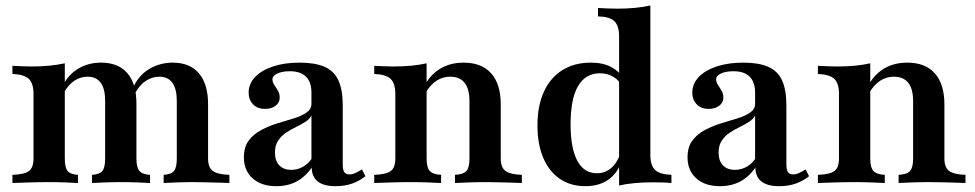

<svg xmlns="http://www.w3.org/2000/svg" viewBox="-20 -651 3468 683"><path d="M562.1 0V-29Q588.7 -30.6 598.8 -42.7Q608.9 -54.8 608.9 -87.1V-292.7Q608.9 -334.7 593.1 -356.5Q577.4 -378.2 546.8 -378.2Q520.2 -378.2 496.4 -361.7Q472.6 -345.2 454.8 -308.1L450.8 -334.7Q472.6 -383.1 510.9 -405.6Q549.2 -428.2 594.4 -428.2Q655.6 -428.2 687.9 -389.9Q720.2 -351.6 720.2 -279.8V-87.1Q720.2 -55.6 736.7 -43.1Q753.2 -30.6 796 -29V0Q783.9 -0.8 762.5 -1.2Q741.1 -1.6 716.1 -2.4Q691.1 -3.2 667.7 -3.2Q636.3 -3.2 606.9 -2Q577.4 -0.8 562.1 0ZM24.2 0V-29Q66.9 -30.6 83.1 -42.7Q99.2 -54.8 99.2 -87.1V-316.9Q99.2 -354.8 82.3 -370.6Q65.3 -386.3 24.2 -387.9V-416.9Q41.9 -416.1 58.5 -415.3Q75 -414.5 91.9 -414.5Q125.8 -414.5 155.2 -417.3Q184.7 -420.2 210.5 -425.8V-87.1Q210.5 -54.8 220.6 -42.7Q230.6 -30.6 257.3 -29V0Q240.3 -0.8 212.9 -2Q185.5 -3.2 155.6 -3.2Q121 -3.2 83.9 -2Q46.8 -0.8 24.2 0ZM307.3 0V-29Q333.9 -30.6 344 -42.7Q354 -54.8 354 -87.1V-292.7Q354 -334.7 338.3 -356.5Q322.6 -378.2 291.9 -378.2Q266.1 -378.2 244.4 -363.7Q222.6 -349.2 206.5 -320.2L207.3 -353.2Q226.6 -388.7 261.3 -408.5Q296 -428.2 339.5 -428.2Q400.8 -428.2 433.1 -390.7Q465.3 -353.2 465.3 -282.3V-87.1Q465.3 -55.6 475.8 -43.1Q486.3 -30.6 513.7 -29V0Q499.2 -0.8 470.2 -2Q441.1 -3.2 412.1 -3.2Q381.5 -3.2 352 -2Q322.6 -0.8 307.3 0Z M962.9 11.3Q909.7 11.3 878.6 -16.5Q847.6 -44.4 847.6 -91.1Q847.6 -128.2 864.9 -151.2Q882.3 -174.2 909.7 -188.7Q937.1 -203.2 967.7 -212.5Q998.4 -221.8 1025.8 -230.2Q1053.2 -238.7 1070.6 -250.8Q1087.9 -262.9 1087.9 -281.5V-321.8Q1087.9 -358.9 1068.5 -378.2Q1049.2 -397.6 1011.3 -397.6Q983.9 -397.6 966.5 -389.5Q949.2 -381.5 949.2 -368.5Q949.2 -358.9 955.6 -349.2Q962.1 -339.5 968.5 -328.6Q975 -317.7 975 -304Q975 -286.3 960.5 -275Q946 -263.7 922.6 -263.7Q896 -263.7 880.2 -279.8Q864.5 -296 864.5 -321.8Q864.5 -353.2 887.9 -377.4Q911.3 -401.6 952 -414.9Q992.7 -428.2 1046 -428.2Q1100.8 -428.2 1134.7 -413.3Q1168.5 -398.4 1183.9 -364.9Q1199.2 -331.5 1199.2 -275.8V-65.3Q1199.2 -46.8 1204.8 -38.7Q1210.5 -30.6 1223.4 -30.6Q1233.9 -30.6 1244.8 -35.9Q1255.6 -41.1 1267.7 -48.4L1279.8 -24.2Q1258.9 -7.3 1232.7 2Q1206.5 11.3 1173.4 11.3Q1090.3 11.3 1088.7 -54.8Q1066.1 -21.8 1034.7 -5.2Q1003.2 11.3 962.9 11.3ZM1016.1 -46.8Q1037.1 -46.8 1055.6 -56.5Q1074.2 -66.1 1087.9 -85.5V-240.3Q1081.5 -227.4 1066.5 -217.7Q1051.6 -208.1 1033.1 -199.2Q1014.5 -190.3 997.6 -179Q980.6 -167.7 969.4 -150.8Q958.1 -133.9 958.1 -108.9Q958.1 -79 973.4 -62.9Q988.7 -46.8 1016.1 -46.8Z M1598.4 0V-29Q1628.2 -30.6 1639.1 -42.7Q1650 -54.8 1650 -87.1V-291.1Q1650 -334.7 1632.7 -356.5Q1615.3 -378.2 1581.5 -378.2Q1554.8 -378.2 1532.7 -363.7Q1510.5 -349.2 1493.5 -320.2L1494.4 -353.2Q1514.5 -388.7 1549.2 -408.5Q1583.9 -428.2 1629 -428.2Q1693.5 -428.2 1727.4 -389.9Q1761.3 -351.6 1761.3 -279.8V-87.1Q1761.3 -55.6 1777.8 -43.1Q1794.4 -30.6 1836.3 -29V0Q1824.2 -0.8 1803.2 -1.2Q1782.3 -1.6 1757.3 -2.4Q1732.3 -3.2 1708.1 -3.2Q1675.8 -3.2 1644.8 -2Q1613.7 -0.8 1598.4 0ZM1311.3 0V-29Q1354 -30.6 1370.2 -42.7Q1386.3 -54.8 1386.3 -87.1V-316.9Q1386.3 -354.8 1369.4 -370.6Q1352.4 -386.3 1311.3 -387.9V-416.9Q1328.2 -416.1 1344.8 -415.3Q1361.3 -414.5 1379 -414.5Q1413.7 -414.5 1443.1 -417.3Q1472.6 -420.2 1497.6 -425.8V-87.1Q1497.6 -54.8 1508.9 -42.7Q1520.2 -30.6 1549.2 -29V0Q1531.5 -0.8 1502.8 -2Q1474.2 -3.2 1442.7 -3.2Q1408.1 -3.2 1371 -2Q1333.9 -0.8 1311.3 0Z M2182.3 8.9V-521.8Q2182.3 -559.7 2165.3 -575.8Q2148.4 -591.9 2107.3 -592.7V-622.6Q2125 -621.8 2141.1 -621Q2157.3 -620.2 2175.8 -620.2Q2208.9 -620.2 2238.7 -623Q2268.5 -625.8 2293.5 -631.5V-100Q2293.5 -62.9 2310.1 -46.8Q2326.6 -30.6 2368.5 -29V0Q2350.8 -1.6 2334.7 -2Q2318.5 -2.4 2300 -2.4Q2266.9 -2.4 2237.1 0.4Q2207.3 3.2 2182.3 8.9ZM2062.1 11.3Q2009.7 11.3 1971.4 -14.9Q1933.1 -41.1 1912.5 -89.5Q1891.9 -137.9 1891.9 -204.8Q1891.9 -275 1914.9 -325Q1937.9 -375 1980.6 -401.6Q2023.4 -428.2 2081.5 -428.2Q2124.2 -428.2 2153.6 -412.9Q2183.1 -397.6 2195.2 -374.2L2190.3 -348.4Q2180.6 -366.9 2160.5 -378.6Q2140.3 -390.3 2113.7 -390.3Q2062.9 -390.3 2036.3 -344.8Q2009.7 -299.2 2009.7 -208.9Q2009.7 -124.2 2033.5 -79.4Q2057.3 -34.7 2103.2 -34.7Q2132.3 -34.7 2154 -53.2Q2175.8 -71.8 2187.1 -105.6L2191.1 -78.2Q2177.4 -35.5 2144.4 -12.1Q2111.3 11.3 2062.1 11.3Z M2541.1 11.3Q2487.9 11.3 2456.9 -16.5Q2425.8 -44.4 2425.8 -91.1Q2425.8 -128.2 2443.1 -151.2Q2460.5 -174.2 2487.9 -188.7Q2515.3 -203.2 2546 -212.5Q2576.6 -221.8 2604 -230.2Q2631.5 -238.7 2648.8 -250.8Q2666.1 -262.9 2666.1 -281.5V-321.8Q2666.1 -358.9 2646.8 -378.2Q2627.4 -397.6 2589.5 -397.6Q2562.1 -397.6 2544.8 -389.5Q2527.4 -381.5 2527.4 -368.5Q2527.4 -358.9 2533.9 -349.2Q2540.3 -339.5 2546.8 -328.6Q2553.2 -317.7 2553.2 -304Q2553.2 -286.3 2538.7 -275Q2524.2 -263.7 2500.8 -263.7Q2474.2 -263.7 2458.5 -279.8Q2442.7 -296 2442.7 -321.8Q2442.7 -353.2 2466.1 -377.4Q2489.5 -401.6 2530.2 -414.9Q2571 -428.2 2624.2 -428.2Q2679 -428.2 2712.9 -413.3Q2746.8 -398.4 2762.1 -364.9Q2777.4 -331.5 2777.4 -275.8V-65.3Q2777.4 -46.8 2783.1 -38.7Q2788.7 -30.6 2801.6 -30.6Q2812.1 -30.6 2823 -35.9Q2833.9 -41.1 2846 -48.4L2858.1 -24.2Q2837.1 -7.3 2810.9 2Q2784.7 11.3 2751.6 11.3Q2668.5 11.3 2666.9 -54.8Q2644.4 -21.8 2612.9 -5.2Q2581.5 11.3 2541.1 11.3ZM2594.4 -46.8Q2615.3 -46.8 2633.9 -56.5Q2652.4 -66.1 2666.1 -85.5V-240.3Q2659.7 -227.4 2644.8 -217.7Q2629.8 -208.1 2611.3 -199.2Q2592.7 -190.3 2575.8 -179Q2558.9 -167.7 2547.6 -150.8Q2536.3 -133.9 2536.3 -108.9Q2536.3 -79 2551.6 -62.9Q2566.9 -46.8 2594.4 -46.8Z M3176.6 0V-29Q3206.5 -30.6 3217.3 -42.7Q3228.2 -54.8 3228.2 -87.1V-291.1Q3228.2 -334.7 3210.9 -356.5Q3193.5 -378.2 3159.7 -378.2Q3133.1 -378.2 3110.9 -363.7Q3088.7 -349.2 3071.8 -320.2L3072.6 -353.2Q3092.7 -388.7 3127.4 -408.5Q3162.1 -428.2 3207.3 -428.2Q3271.8 -428.2 3305.6 -389.9Q3339.5 -351.6 3339.5 -279.8V-87.1Q3339.5 -55.6 3356 -43.1Q3372.6 -30.6 3414.5 -29V0Q3402.4 -0.8 3381.5 -1.2Q3360.5 -1.6 3335.5 -2.4Q3310.5 -3.2 3286.3 -3.2Q3254 -3.2 3223 -2Q3191.9 -0.8 3176.6 0ZM2889.5 0V-29Q2932.3 -30.6 2948.4 -42.7Q2964.5 -54.8 2964.5 -87.1V-316.9Q2964.5 -354.8 2947.6 -370.6Q2930.6 -386.3 2889.5 -387.9V-416.9Q2906.5 -416.1 2923 -415.3Q2939.5 -414.5 2957.3 -414.5Q2991.9 -414.5 3021.4 -417.3Q3050.8 -420.2 3075.8 -425.8V-87.1Q3075.8 -54.8 3087.1 -42.7Q3098.4 -30.6 3127.4 -29V0Q3109.7 -0.8 3081 -2Q3052.4 -3.2 3021 -3.2Q2986.3 -3.2 2949.2 -2Q2912.1 -0.8 2889.5 0Z"/></svg>

Font: Playfair
Style: Bold
Weight: 700
Designer: Claus Eggers Sørensen
Foundry: Claus Eggers Sørensen
Version: Version 2.001;gftools[0.9.30]